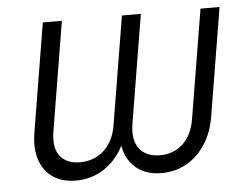

<svg xmlns="http://www.w3.org/2000/svg" viewBox="-44 -596 862 661"><g transform="rotate(-5 387.0 -266.0)"><path d="M192.9 9.8Q146.5 9.8 114.5 -11.7Q82.5 -33.2 69.1 -72.8Q55.7 -112.3 64.5 -167L126.5 -542.5H192.4L130.4 -167Q120.6 -110.4 143.3 -81.1Q166 -51.8 212.4 -51.8Q261.2 -51.8 294.9 -82.3Q328.6 -112.8 337.9 -167L399.9 -542.5H465.3L403.3 -167Q394.5 -112.3 418 -82Q441.4 -51.8 489.3 -51.8Q535.2 -51.8 567.6 -81.1Q600.1 -110.4 609.4 -167L671.4 -542.5H737.3L675.3 -167Q666 -112.8 639.6 -73Q613.3 -33.2 574.7 -11.7Q536.1 9.8 489.7 9.8Q445.3 9.8 414.3 -9.3Q383.3 -28.3 368.2 -63.7Q353 -99.1 356.4 -148.4H377.9Q365.2 -99.1 338.4 -63.7Q311.5 -28.3 274.4 -9.3Q237.3 9.8 192.9 9.8Z"/></g></svg>

Font: Inter 16pt Light
Style: Italic
Weight: 300
Italic angle: -9.3988°
Version: Version 4.001;git-66647c0bb